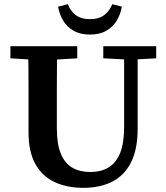

<svg xmlns="http://www.w3.org/2000/svg" viewBox="-20 -886 797 922"><path d="M380 16Q301 16 241.5 -12Q182 -40 149.5 -99Q117 -158 117 -249V-361Q117 -412 117 -462Q117 -512 116.5 -563Q116 -614 115 -664H254Q254 -614 253.5 -563.5Q253 -513 253 -462.5Q253 -412 253 -361V-270Q253 -194 272 -148Q291 -102 327 -81Q363 -60 414 -60Q465 -60 501.5 -82Q538 -104 557 -151.5Q576 -199 576 -276V-664H641V-267Q641 -171 610 -108Q579 -45 520.5 -14.5Q462 16 380 16ZM30 -606V-664H351V-606L217 -598H159ZM476 -606V-664H730V-606L620 -600H592ZM259 -854 306 -866Q317 -834 343 -814Q369 -794 412 -794Q455 -794 481 -814Q507 -834 519 -866L565 -854Q559 -818 541 -787.5Q523 -757 491 -738.5Q459 -720 412 -720Q365 -720 333 -738.5Q301 -757 283 -787.5Q265 -818 259 -854Z"/></svg>

Font: Source Serif 4 SemiBold
Style: Regular
Weight: 600
Designer: Frank Grießhammer
Foundry: Adobe Systems Incorporated
Version: Version 4.004;hotconv 1.0.116;makeotfexe 2.5.65601